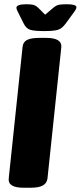

<svg xmlns="http://www.w3.org/2000/svg" viewBox="-20 -880 379 902"><path d="M91 2Q16 2 21 -42L86 -659Q88 -682 106.5 -692Q125 -702 165 -702H197Q272 -702 268 -658L203 -41Q200 -19 181 -8.5Q162 2 123 2ZM294 -860Q339 -860 339 -846Q339 -838 327 -822L289 -770Q271 -745 250.5 -739.5Q230 -734 187 -734Q144 -734 123.5 -739.5Q103 -745 91 -770L65 -822Q57 -837 57 -843Q57 -860 103 -860Q124 -860 135.5 -857.5Q147 -855 160 -843L192 -811L230 -843Q245 -856 259 -858Q273 -860 294 -860Z"/></svg>

Font: Asap Semi Condensed Semi Condensed Black
Style: Italic
Weight: 900
Width: 4
Italic angle: -6°
Designer: Pablo Cosgaya
Foundry: Omnibus-Type
Version: Version 3.001; ttfautohint (v1.8.4.7-5d5b)